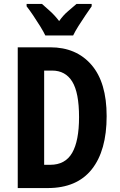

<svg xmlns="http://www.w3.org/2000/svg" viewBox="-20 -954 607 974"><path d="M521 -365Q521 -190 445.5 -95Q370 0 222 0H70V-714H235Q367 -714 444 -625Q521 -536 521 -365ZM381 -360Q381 -484 346.5 -540Q312 -596 244 -596H204V-118H235Q311 -118 346 -178.5Q381 -239 381 -360ZM210 -774Q201 -793 184 -820.5Q167 -848 148.5 -875.5Q130 -903 115 -922V-934H193Q209 -920 234 -897.5Q259 -875 280 -847Q301 -877 325 -897Q349 -917 368 -934H445V-922Q431 -902 413 -875.5Q395 -849 378 -822Q361 -795 351 -774Z"/></svg>

Font: Noto Sans Telugu ExtraCondensed
Style: Bold
Weight: 700
Width: 2
Designer: Jelle Bosma - Monotype Design Team
Foundry: Monotype Imaging Inc.
Version: Version 2.005; ttfautohint (v1.8.4.7-5d5b)